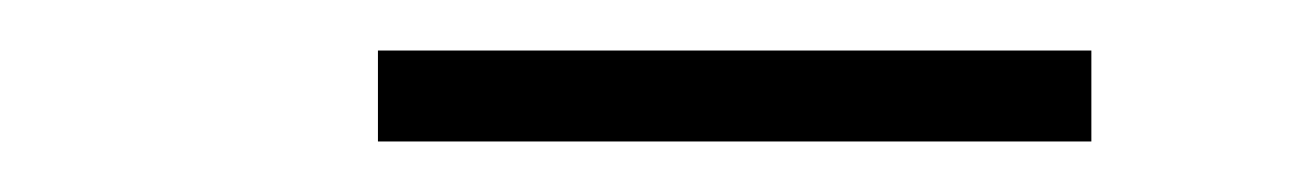

<svg xmlns="http://www.w3.org/2000/svg" viewBox="-20 -513 520 76"><path d="M129.6 -493H412V-457H129.6Z"/></svg>

Font: Bodoni* 06pt Medium
Style: Italic
Weight: 500
Italic angle: -13°
Version: Version 2.3